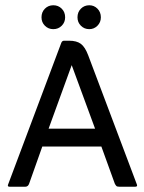

<svg xmlns="http://www.w3.org/2000/svg" viewBox="-20 -711 550 731"><path d="M138 -645Q138 -665 151 -678Q164 -691 183 -691Q202 -691 215 -678Q228 -665 228 -645Q228 -626 215 -613Q202 -600 183 -600Q164 -600 151 -613Q138 -626 138 -645ZM275 -645Q275 -665 288 -678Q301 -691 320 -691Q338 -691 351 -678Q364 -665 364 -645Q364 -626 351 -613Q338 -600 320 -600Q301 -600 288 -613Q275 -626 275 -645ZM141 -153 91 -12Q87 0 76 0H17Q7 0 11 -9L213 -547Q216 -556 224 -556H243Q272 -556 288 -544Q304 -532 316 -500L501 -9Q505 0 494 0H435Q426 0 423 -3Q420 -6 417 -12L366 -153ZM165 -221H342L253 -463Z"/></svg>

Font: Zain
Style: Regular
Weight: 400
Designer: Zain,Boutros
Foundry: Mobile Telecommunications Company (Zain), 2024
Version: Version 1.51; ttfautohint (v1.8.4)